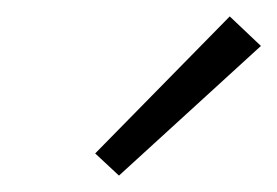

<svg xmlns="http://www.w3.org/2000/svg" viewBox="-20 -713 338 234"><path d="M125 -499 96 -526 260 -693 298 -657Z"/></svg>

Font: EauTestText Semilight
Style: Italic
Weight: 300
Italic angle: -12°
Designer: Christian Thalmann (Catharsis Fonts)
Version: Version 0.001;PS 000.001;hotconv 1.0.88;makeotf.lib2.5.64775